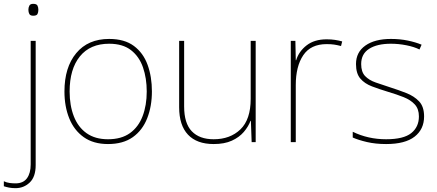

<svg xmlns="http://www.w3.org/2000/svg" viewBox="-70 -741 2278 1001"><path d="M78 -690Q78 -702 83 -711.5Q88 -721 103 -721Q121 -721 125.5 -711.5Q130 -702 130 -690Q130 -677 125.5 -668Q121 -659 103 -659Q88 -659 83 -668Q78 -677 78 -690ZM11 240Q-8 240 -23 237Q-38 234 -50 230V204Q-35 211 -19.5 213Q-4 215 11 215Q51 215 70.5 188.5Q90 162 90 116V-528H116V120Q116 181 85 210.5Q54 240 11 240Z M722 -264Q722 -187 697.5 -124.5Q673 -62 622.5 -26Q572 10 493 10Q417 10 366.5 -26Q316 -62 291 -124Q266 -186 266 -264Q266 -390 327.5 -464Q389 -538 499 -538Q579 -538 628 -501.5Q677 -465 699.5 -403Q722 -341 722 -264ZM293 -264Q293 -191 315 -134.5Q337 -78 381.5 -46.5Q426 -15 493 -15Q563 -15 607.5 -47Q652 -79 673.5 -135.5Q695 -192 695 -264Q695 -333 675.5 -389.5Q656 -446 613 -479.5Q570 -513 499 -513Q400 -513 346.5 -447Q293 -381 293 -264Z M1263 -528V0H1242L1238 -111H1236Q1225 -81 1201 -53Q1177 -25 1138.5 -7.5Q1100 10 1044 10Q956 10 910 -39Q864 -88 864 -182V-528H890V-186Q890 -98 930 -56.5Q970 -15 1044 -15Q1130 -15 1183.5 -66.5Q1237 -118 1237 -226V-528Z M1633 -536Q1657 -536 1676.5 -533Q1696 -530 1714 -525L1708 -501Q1689 -506 1672.5 -508.5Q1656 -511 1633 -511Q1550 -511 1511 -453Q1472 -395 1472 -297V0H1446V-528H1470L1472 -427H1474Q1488 -473 1528.5 -504.5Q1569 -536 1633 -536Z M2141 -134Q2141 -67 2091.5 -28.5Q2042 10 1943 10Q1888 10 1843 -0.5Q1798 -11 1769 -24V-54Q1849 -15 1943 -15Q2034 -15 2074 -47Q2114 -79 2114 -134Q2114 -173 2092.5 -196.5Q2071 -220 2034.5 -234.5Q1998 -249 1954 -262Q1908 -276 1869.5 -290.5Q1831 -305 1808.5 -331.5Q1786 -358 1786 -407Q1786 -469 1835 -503.5Q1884 -538 1968 -538Q2015 -538 2056 -529.5Q2097 -521 2128 -508L2117 -483Q2089 -497 2048.5 -505Q2008 -513 1968 -513Q1896 -513 1854.5 -486.5Q1813 -460 1813 -407Q1813 -366 1833.5 -344.5Q1854 -323 1888.5 -311Q1923 -299 1963 -286Q2007 -272 2048 -256Q2089 -240 2115 -212.5Q2141 -185 2141 -134Z"/></svg>

Font: Noto Sans Myanmar UI Thin
Style: Regular
Weight: 100
Designer: Monotype Design Team
Foundry: Monotype Imaging Inc.
Version: Version 2.103; ttfautohint (v1.8.4.7-5d5b)